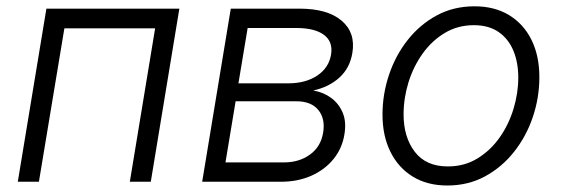

<svg xmlns="http://www.w3.org/2000/svg" viewBox="-20 -568 1753 600"><path d="M540.5 -541 451.2 0H385.7L464.8 -479.5H181.2L101.6 0H35.6L125 -541Z M611.8 0 701.2 -541H915.5Q1003.4 -541 1047.6 -503.4Q1091.8 -465.8 1081.1 -402.3Q1073.2 -355 1040.5 -325.4Q1007.8 -295.9 959 -285.2Q990.7 -279.8 1014.9 -262Q1039.1 -244.1 1051 -215.6Q1063 -187 1056.2 -147.5Q1049.3 -104.5 1022.2 -71Q995.1 -37.6 952.9 -18.8Q910.6 0 857.4 0ZM684.6 -60.5H867.7Q915 -60.5 948.7 -85Q982.4 -109.4 989.7 -152.8Q997.1 -196.8 974.9 -224.1Q952.6 -251.5 906.2 -251.5H716.3ZM725.1 -307.6H880.9Q935.1 -307.6 971.4 -331.8Q1007.8 -356 1014.6 -397.9Q1021 -438 992.2 -459.2Q963.4 -480.5 905.8 -480.5H753.9Z M1377.9 11.7Q1315.4 11.7 1270 -16.1Q1224.6 -43.9 1200 -93.8Q1175.3 -143.6 1175.3 -210Q1175.3 -273.4 1195.6 -334Q1215.8 -394.5 1253.9 -442.9Q1292 -491.2 1344.7 -519.8Q1397.5 -548.3 1462.9 -548.3Q1525.4 -548.3 1570.8 -520.8Q1616.2 -493.2 1640.9 -443.4Q1665.5 -393.6 1665.5 -327.1Q1665.5 -262.7 1645 -202.1Q1624.5 -141.6 1586.4 -93.5Q1548.3 -45.4 1495.6 -16.8Q1442.9 11.7 1377.9 11.7ZM1379.4 -47.9Q1431.2 -47.9 1471.9 -72.8Q1512.7 -97.7 1541.3 -138.2Q1569.8 -178.7 1584.7 -227.8Q1599.6 -276.9 1599.6 -325.7Q1599.6 -373 1584.2 -409.9Q1568.8 -446.8 1538.1 -468Q1507.3 -489.3 1460.9 -489.3Q1410.2 -489.3 1369.6 -464.8Q1329.1 -440.4 1300.3 -399.9Q1271.5 -359.4 1256.3 -310.1Q1241.2 -260.7 1241.2 -210.4Q1241.2 -139.6 1276.1 -93.8Q1311 -47.9 1379.4 -47.9Z"/></svg>

Font: Inter 17pt Light
Style: Italic
Weight: 300
Italic angle: -9.3988°
Version: Version 4.001;git-66647c0bb